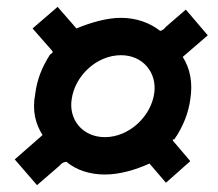

<svg xmlns="http://www.w3.org/2000/svg" viewBox="-20 -644 636 560"><path d="M286 -135C328 -135 374 -148 416 -167L464 -111L535 -174L484 -234C483 -236 485 -239 488 -237C515 -275 530 -317 535 -354C543 -404 534 -445 513 -478L586 -541L522 -616L463 -565C461 -562 455 -555 447 -554C418 -577 378 -592 333 -592C293 -592 246 -579 203 -561L148 -624L75 -561L132 -496C136 -491 131 -488 126 -485C101 -446 88 -410 83 -372C73 -319 84 -283 104 -250L23 -179L88 -104L154 -161C157 -165 164 -172 174 -172C202 -148 242 -135 286 -135ZM286 -244C221 -244 180 -295 189 -354C198 -422 261 -483 333 -483C397 -483 438 -432 430 -373C421 -305 357 -244 286 -244Z"/></svg>

Font: United Sans ExtraBold
Style: Italic
Weight: 800
Italic angle: -8°
Designer: Pablo Impallari, Rodrigo Fuenzalida (Modified by Dan O. Williams)
Version: Version 1.000;PS 001.000;hotconv 1.0.88;makeotf.lib2.5.64775